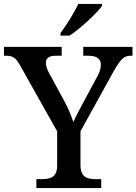

<svg xmlns="http://www.w3.org/2000/svg" viewBox="-24 -951 690 971"><path d="M282 -784V-771H328C384 -807 467 -886 492 -921V-931H372C351 -886 311 -822 282 -784ZM160 0H488V-45H461C418 -45 383 -54 383 -116V-287L551 -591C585 -651 604 -669 634 -669H646V-714H397V-669H425C464 -669 486 -654 486 -624C486 -609 482 -588 468 -564L406 -449C384 -407 359 -363 347 -334C336 -365 322 -404 299 -444L225 -580C217 -595 208 -615 208 -633C208 -653 219 -669 256 -669H288V-714H-4V-669H9C45 -669 59 -654 80 -616L265 -287V-112C265 -54 229 -45 185 -45H160Z"/></svg>

Font: Noto Serif Malayalam Medium
Style: Regular
Weight: 500
Designer: Indian type Foundry, Jelle Bosma, Monotype Design Team
Foundry: Monotype Imaging Inc.
Version: Version 2.104